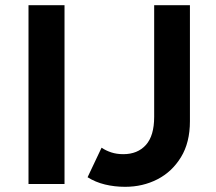

<svg xmlns="http://www.w3.org/2000/svg" viewBox="-20 -710 833 741"><path d="M90 0V-690H229V0ZM318 -26 372 -140Q388 -129 409 -122Q430 -115 456 -115Q511 -115 543 -150.5Q575 -186 575 -259V-690H713V-242Q713 -160 678.5 -103.5Q644 -47 587.5 -18Q531 11 463 11Q422 11 385 2Q348 -7 318 -26Z"/></svg>

Font: Radio Canada SemiBold
Style: Regular
Weight: 600
Designer: Charles Daoud, Etienne Aubert Bonn, Alexandre Saumier Demers, Jacques Le Bailly
Foundry: Radio-Canada
Version: Version 2.104; ttfautohint (v1.8.4.7-5d5b);gftools[0.9.28.de